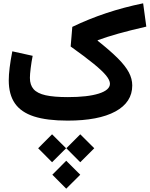

<svg xmlns="http://www.w3.org/2000/svg" viewBox="-20 -730 906 1162"><path d="M54.5 -419.4Q33 -309.3 33 -243.8Q33 -158.3 70.1 -104.5Q107.1 -50.7 185.6 -25.3Q264.2 0 389.1 0Q576.5 0 678.4 -55.4Q780.4 -110.9 780.4 -212.9Q780.4 -253.1 759.8 -292Q739.2 -331 693.3 -377Q647.3 -423 571.2 -483.3L571 -486.5Q626.6 -506.8 695.6 -526.3Q764.7 -545.8 865.5 -568.9L846.3 -710Q728.2 -685.7 622.3 -650.3Q516.5 -615 417.6 -567.4L407.7 -448.6Q493.9 -387.1 546.1 -344.6Q598.4 -302.1 621.9 -273.3Q645.4 -244.4 645.4 -223.2Q645.4 -185 577.8 -163.6Q510.2 -142.3 390.9 -142.3Q306.5 -142.3 256.1 -153.5Q205.8 -164.8 183.4 -190.3Q161 -215.8 161 -258.6Q161 -279.7 165.7 -317.4Q170.3 -355 177.7 -392.2ZM296.7 327.4 380.8 411.9 465.7 327.4 380.8 242.9ZM381.5 167.3 465.7 251.8 550.5 167.3 465.7 82.8ZM210.9 167.3 295.1 251.8 379.9 167.3 295.1 82.8Z"/></svg>

Font: Estedad-FD VF
Style: Regular
Weight: 100
Designer: Amin Abedi
Version: Version 7.3